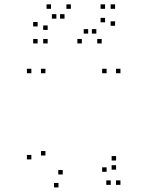

<svg xmlns="http://www.w3.org/2000/svg" viewBox="-20 -818 660 860"><path d="M120.5 -490V-510H100.5V-490ZM120.5 -104V-124H100.5V-104ZM242 21.5V1.5H222V21.5ZM500 -58V-78H480V-58ZM500 -99V-119H480V-99ZM261 -36.5V-56.5H241V-36.5ZM183.5 -121.5V-141.5H163.5V-121.5ZM183.5 -490V-510H163.5V-490ZM457.5 -490V-510H437.5V-490ZM457.5 -48.5V-68.5H437.5V-48.5ZM476 10V-10H456V10ZM519.5 10V-10H499.5V10ZM519.5 -490V-510H499.5V-490ZM208.5 -778.5V-798.5H188.5V-778.5ZM148.5 -699.5V-719.5H128.5V-699.5ZM148.5 -623.5V-643.5H128.5V-623.5ZM193.5 -623.5V-643.5H173.5V-623.5ZM193.5 -684V-704H173.5V-684ZM232.5 -734.5V-754.5H212.5V-734.5ZM269 -734.5V-754.5H249V-734.5ZM346.5 -623.5V-643.5H326.5V-623.5ZM435.5 -623.5V-643.5H415.5V-623.5ZM495.5 -702.5V-722.5H475.5V-702.5ZM495.5 -778.5V-798.5H475.5V-778.5ZM450.5 -778.5V-798.5H430.5V-778.5ZM450.5 -718V-738H430.5V-718ZM411.5 -667.5V-687.5H391.5V-667.5ZM375 -667.5V-687.5H355V-667.5ZM297.5 -778.5V-798.5H277.5V-778.5Z"/></svg>

Font: Monaspace Krypton Dots Var
Style: Regular
Weight: 400
Designer: Riley Cran and the Lettermatic Team
Version: Version 1.100 (Monaspace Krypton Dots)